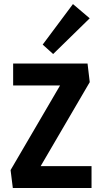

<svg xmlns="http://www.w3.org/2000/svg" viewBox="-20 -947 508 967"><path d="M44.6 0 33.3 -90.4 308.1 -560.4 351.2 -516.6H46.2V-627H420.9L432 -533.3L160.2 -68.2L114.1 -110.3H441V0ZM247.7 -674.9 195 -722.4 347.4 -926.5 431.8 -854.8Z"/></svg>

Font: Anaheim
Style: Regular
Weight: 400
Designer: Vernon Adams
Foundry: Vernon Adams
Version: Version 2.001